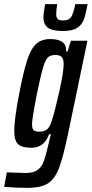

<svg xmlns="http://www.w3.org/2000/svg" viewBox="-57 -707 444 929"><path d="M-37 197 -24 127Q51 130 66 130Q103 130 123 116.5Q143 103 153.5 76.5Q164 50 177 -7L189 -58H181Q156 8 96 8Q50 8 31 -9Q12 -26 12 -73Q12 -131 36 -254Q57 -363 75 -417.5Q93 -472 118.5 -495Q144 -518 187 -518Q266 -518 263 -458H270L286 -510H366L274 -68Q249 52 229 105Q209 158 175.5 180Q142 202 75 202Q20 202 -37 197ZM193 -121Q208 -166 229.5 -262Q251 -358 251 -397Q251 -421 241.5 -431Q232 -441 211 -441Q188 -441 175.5 -430Q163 -419 151.5 -380.5Q140 -342 122 -255Q98 -133 98 -106Q98 -84 106 -77Q114 -70 134 -70Q157 -70 170.5 -81Q184 -92 193 -121ZM153 -624Q153 -639 161 -687H220Q215 -662 215 -637Q215 -622 222.5 -615Q230 -608 249 -608Q277 -608 288 -626Q299 -644 307 -687H367Q357 -635 348.5 -611.5Q340 -588 317 -572.5Q294 -557 248 -557Q195 -557 174 -573.5Q153 -590 153 -624Z"/></svg>

Font: Saira Ultra Condensed SemiBold
Style: Italic
Weight: 600
Width: 1
Italic angle: -12°
Designer: Hector Gatti with collaboration of the Omnibus-Type team
Foundry: Omnibus-Type
Version: Version 1.001; ttfautohint (v1.8)